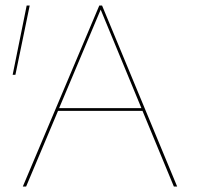

<svg xmlns="http://www.w3.org/2000/svg" viewBox="-20 -678 727 698"><path d="M88 -658 36 -406H26L77 -658ZM498 -275H191L75 0H63L341 -658H351L624 0H612ZM494 -285 346 -643 195 -285Z"/></svg>

Font: Ysabeau SC Hairline
Style: Regular
Weight: 100
Designer: Christian Thalmann (Catharsis Fonts)
Version: Version 0.003